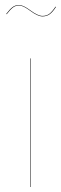

<svg xmlns="http://www.w3.org/2000/svg" viewBox="-20 -752 246 772"><path d="M150.9 -686Q131.8 -686 102.3 -708Q72.8 -730 57.1 -730Q43 -730 32.2 -721.9Q21.5 -713.9 6.8 -694.8L4.9 -695.8Q19.5 -715.3 30.8 -723.6Q42 -731.9 57.1 -731.9Q73.2 -731.9 102.8 -710Q132.3 -688 150.9 -688Q167 -688 178.5 -696.5Q189.9 -705.1 203.1 -725.1L205.1 -724.1Q191.9 -703.6 179.7 -694.8Q167.5 -686 150.9 -686ZM104 -517.1V0H102.1V-517.1Z"/></svg>

Font: Fira Sans Compressed Two
Style: Regular
Weight: 100
Width: 1
Designer: Carrois Corporate & Edenspiekermann AG
Foundry: Carrois Corporate GbR & Edenspiekermann AG
Version: Version 4.203;PS 004.203;hotconv 1.0.88;makeotf.lib2.5.64775